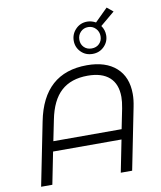

<svg xmlns="http://www.w3.org/2000/svg" viewBox="-108 -1128 1016 1213"><g transform="rotate(-10 400.5 -521.5)"><path d="M728 -477Q728 -440 719 -396L640 0H567L608 -206H169L128 0H56L137 -405Q196 -706 474 -706Q594 -706 661 -646Q728 -586 728 -477ZM654 -471Q654 -554 606 -597Q558 -640 467 -640Q360 -640 296.5 -582.5Q233 -525 209 -403L182 -270H620L646 -399Q654 -441 654 -471ZM607 -934Q627 -906 627 -872Q627 -830 597 -800Q567 -770 523 -770Q478 -770 448.5 -800Q419 -830 419 -872Q419 -915 449 -946Q479 -977 523 -977Q551 -977 578 -962L660 -1043L699 -1011ZM591 -872Q591 -901 571.5 -921.5Q552 -942 523 -942Q494 -942 474.5 -922Q455 -902 455 -872Q455 -843 474 -824Q493 -805 523 -805Q553 -805 572 -824Q591 -843 591 -872Z"/></g></svg>

Font: Montserrat Alternates
Style: Italic
Weight: 400
Italic angle: -11.3°
Designer: Julieta Ulanovsky
Foundry: Julieta Ulanovsky
Version: Version 7.200